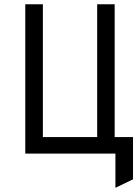

<svg xmlns="http://www.w3.org/2000/svg" viewBox="-20 -720 656 900"><path d="M98.5 0V-700H181V-77.5H435.5V-700H517.5V0ZM521 160.5V0H471V-77.5H603.5V120.5Z"/></svg>

Font: Overpass Mono
Style: Regular
Weight: 400
Designer: Delve Withrington, Dave Bailey
Foundry: Delve Fonts LLC
Version: Version 4.000